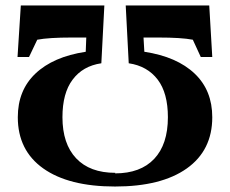

<svg xmlns="http://www.w3.org/2000/svg" viewBox="-20 -673 840 701"><path d="M401 -42 400 -40Q493 -40 543 -93Q593 -146 593 -245Q593 -333 556 -382Q518 -432 450 -442L439 -653H744L755 -465H713L684 -528Q642 -536 558 -536H504L507 -484Q626 -466 691 -404Q755 -343 755 -245Q755 -124 662 -58Q569 8 400 8Q231 8 138 -58Q45 -124 45 -245Q45 -343 109 -404Q174 -466 293 -484L295 -536H242Q158 -536 116 -528L86 -465H44L56 -653H361L350 -442Q282 -432 245 -382Q208 -333 208 -245Q208 -148 258 -95Q308 -42 401 -42Z"/></svg>

Font: Libra Serif Modern
Style: Bold
Weight: 700
Designer: Stefan Peev, Context Ltd
Foundry: Ascender Corporation
Version: Version 1.000